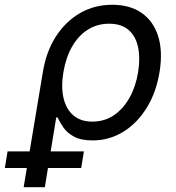

<svg xmlns="http://www.w3.org/2000/svg" viewBox="-102 -568 727 792"><path d="M-4.4 204.1 74.7 -270Q88.4 -355 128.4 -417.2Q168.5 -479.5 228 -513.9Q287.6 -548.3 360.8 -548.3Q433.6 -548.3 481.9 -514.9Q530.3 -481.4 550 -419.9Q569.8 -358.4 556.6 -273.9Q543 -187.5 503.2 -123.3Q463.4 -59.1 405.8 -23.9Q348.1 11.2 280.3 11.2Q231 11.2 202.4 -4.9Q173.8 -21 158.9 -43Q144 -64.9 135.7 -83.5H129.9L83 204.1ZM278.8 -66.4Q329.6 -66.4 368.4 -93Q407.2 -119.6 432.9 -166Q458.5 -212.4 467.8 -271Q477.1 -328.6 467.5 -373.5Q458 -418.5 428.5 -444.3Q398.9 -470.2 348.1 -470.2Q298.8 -470.2 259.8 -445.3Q220.7 -420.4 195.3 -375.7Q169.9 -331.1 159.7 -271Q149.4 -210.4 159.9 -164.3Q170.4 -118.2 200.4 -92.3Q230.5 -66.4 278.8 -66.4ZM-82 125 -70.8 56.6H244.1L232.9 125Z"/></svg>

Font: Inter 17pt
Style: Italic
Weight: 400
Italic angle: -9.3988°
Version: Version 4.001;git-66647c0bb